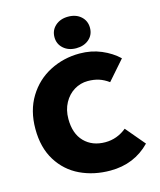

<svg xmlns="http://www.w3.org/2000/svg" viewBox="-138 -1059 977 1170"><g transform="rotate(-15 350.0 -473.5)"><path d="M35 -350Q35 -466 87 -551Q139 -636 225.5 -680.5Q312 -725 413 -725Q487 -725 549.5 -698.5Q612 -672 656 -630L549 -508Q519 -530 488 -540Q457 -550 418 -550Q372 -550 332.5 -526Q293 -502 269 -458Q245 -414 245 -357Q245 -264 295 -213Q345 -162 427 -162Q501 -162 561 -211L663 -90Q563 13 412 13Q308 13 222.5 -27.5Q137 -68 86 -150Q35 -232 35 -350ZM292 -860Q292 -904 323.5 -932Q355 -960 404 -960Q454 -960 485 -932Q516 -904 516 -860Q516 -816 484.5 -788.5Q453 -761 404 -761Q355 -761 323.5 -789Q292 -817 292 -860Z"/></g></svg>

Font: Nebula Sans Black
Style: Regular
Weight: 900
Designer: Paul D. Hunt for Adobe (as Source Sans)
Foundry: Nebula Entertainment & Broadcasting LLC
Version: Version 1.010